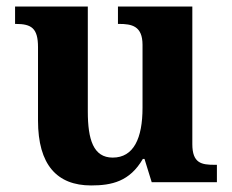

<svg xmlns="http://www.w3.org/2000/svg" viewBox="-20 -556 707 586"><path d="M258 10C321 10 376 -2 416 -71H421L443 0H642V-53H634C595 -53 567 -58 567 -116V-536H340V-483H343C382 -483 415 -477 415 -419V-227C415 -134 388 -75 324 -75C265 -75 248 -130 248 -216V-536H26V-483H28C76 -483 96 -470 96 -412V-188C96 -53 154 10 258 10Z"/></svg>

Font: Noto Serif NP Hmong
Style: Bold
Weight: 700
Designer: Dalton Maag Ltd
Foundry: Dalton Maag Ltd
Version: Version 1.001